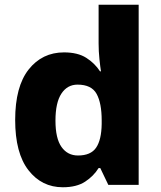

<svg xmlns="http://www.w3.org/2000/svg" viewBox="-20 -780 678 810"><path d="M245 10Q156 10 100 -62Q44 -134 44 -274Q44 -415 101 -487Q158 -559 250 -559Q308 -559 344 -536Q380 -513 402 -479H406Q403 -497 399.5 -530.5Q396 -564 396 -597V-760H565V0H437L403 -71H396Q375 -37 339 -13.5Q303 10 245 10ZM309 -124Q363 -124 385.5 -157Q408 -190 409 -257V-272Q409 -345 387.5 -384Q366 -423 307 -423Q264 -423 239 -385Q214 -347 214 -271Q214 -196 239.5 -160Q265 -124 309 -124Z"/></svg>

Font: Noto Sans Sinhala UI ExtraBold
Style: Regular
Weight: 800
Designer: Jelle Bosma - Monotype Design Team
Foundry: Monotype Imaging Inc.
Version: Version 2.006; ttfautohint (v1.8.4.7-5d5b)